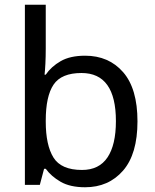

<svg xmlns="http://www.w3.org/2000/svg" viewBox="-20 -780 655 810"><path d="M173 -575Q173 -541 171.5 -511.5Q170 -482 168 -465H173Q196 -499 236 -522Q276 -545 339 -545Q439 -545 499.5 -475.5Q560 -406 560 -268Q560 -130 499 -60Q438 10 339 10Q276 10 236 -13Q196 -36 173 -68H166L148 0H85V-760H173ZM324 -472Q239 -472 206 -423Q173 -374 173 -271V-267Q173 -168 205.5 -115.5Q238 -63 326 -63Q398 -63 433.5 -116Q469 -169 469 -269Q469 -472 324 -472Z"/></svg>

Font: Noto Sans Hatran
Style: Regular
Weight: 400
Designer: Monotype Design Team
Foundry: Monotype Imaging Inc.
Version: Version 2.001; ttfautohint (v1.8.4.7-5d5b)